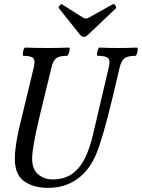

<svg xmlns="http://www.w3.org/2000/svg" viewBox="-20 -899 689 932"><path d="M213 13Q143 13 97.5 -19Q52 -51 52 -128Q52 -158 57 -192.5Q62 -227 71 -269L144 -572Q152 -605 141.5 -616.5Q131 -628 94 -628Q90 -628 90.5 -638Q91 -648 94.5 -658Q98 -668 102 -668Q129 -667 155.5 -666.5Q182 -666 209 -666Q235 -666 261.5 -666.5Q288 -667 314 -668Q319 -668 318 -658Q317 -648 313 -638Q309 -628 305 -628Q268 -628 253 -616.5Q238 -605 230 -572L172 -333Q136 -182 136 -129Q136 -77 165.5 -52.5Q195 -28 235 -28Q292 -28 330 -55Q368 -82 392 -130.5Q416 -179 431 -244L508 -572Q516 -605 505 -616.5Q494 -628 455 -628Q450 -628 451 -638Q452 -648 455.5 -658Q459 -668 463 -668Q486 -667 509 -666.5Q532 -666 554 -666Q577 -666 599.5 -666.5Q622 -667 644 -668Q649 -668 648.5 -658Q648 -648 644.5 -638Q641 -628 637 -628Q601 -628 585 -616.5Q569 -605 561 -572L527 -428Q477 -220 446 -149Q413 -71 353.5 -29Q294 13 213 13ZM386 -720Q376 -720 368 -731L266 -859Q262 -862 269 -871.5Q276 -881 281 -878L382 -814Q389 -809 397 -809Q404 -809 412 -814L527 -878Q534 -882 540.5 -871.5Q547 -861 542 -858L406 -729Q397 -720 386 -720Z"/></svg>

Font: Junicode Two Beta Condensed Medium
Style: Italic
Weight: 500
Width: 3
Italic angle: -9°
Version: Version 1.053; ttfautohint (v1.8.4)